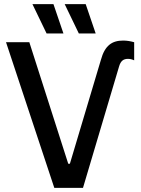

<svg xmlns="http://www.w3.org/2000/svg" viewBox="-20 -903 678 923"><path d="M440 -742 392 -883H291L359 -742ZM285 -742 237 -883H136L204 -742ZM316 -116H308L121 -700H9L241 0H379L552 -582C560 -611 574 -620 595 -620C605 -620 614 -618 625 -613V-700C607 -705 591 -708 572 -708C519 -708 484 -685 465 -615Z"/></svg>

Font: Fixel Display Medium
Style: Regular
Weight: 500
Designer: AlfaBravo + MacPaw
Foundry: Kyrylo Tkachov, Marchela Mozhyna, Serhii Makarenko, Maria Weinstein, Zakhar Kryvoshyya
Version: Version 1.211